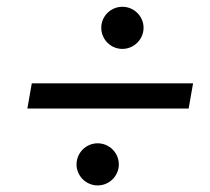

<svg xmlns="http://www.w3.org/2000/svg" viewBox="-20 -632 626 572"><path d="M61.5 -308.6H542L555.2 -383.8H74.7ZM344.7 -486.3C378.9 -486.3 407.7 -514.6 407.7 -549.3C407.7 -583.5 379.4 -611.8 344.7 -611.8C309.6 -611.8 281.7 -583.5 281.7 -549.3C281.7 -514.6 309.6 -486.3 344.7 -486.3ZM271 -79.6C305.7 -79.6 334 -107.9 334 -142.1C334 -176.8 305.7 -205.1 271 -205.1C236.3 -205.1 208 -176.8 208 -142.1C208 -107.9 236.3 -79.6 271 -79.6Z"/></svg>

Font: Cascadia Mono NF SemiLight
Style: Italic
Weight: 350
Italic angle: -10°
Monospace: yes
Designer: Aaron Bell
Foundry: Saja Typeworks
Version: Version 2404.023